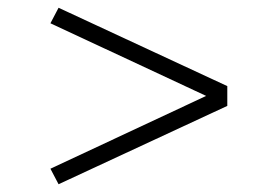

<svg xmlns="http://www.w3.org/2000/svg" viewBox="-20 -500 686 495"><path d="M131 -25 110 -65 542 -267 543 -238 110 -440 131 -480 566 -278V-227Z"/></svg>

Font: Lexend Mega ExtraLight
Style: Regular
Weight: 250
Version: Version 1.007